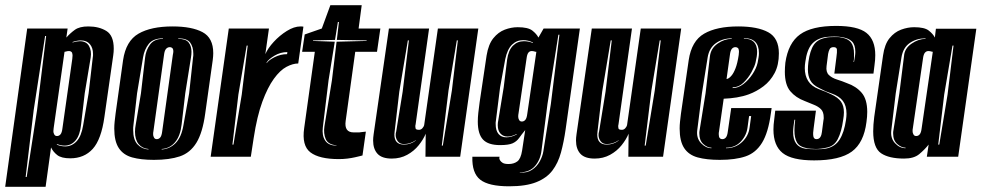

<svg xmlns="http://www.w3.org/2000/svg" viewBox="-45 -605 3788 741"><path d="M-25 116 60 -495H216L211 -460Q226 -477 244 -490Q262 -503 296 -503Q337 -503 365.5 -485.5Q394 -468 394 -417Q394 -411 393.5 -404.5Q393 -398 392 -391L358 -154Q346 -67 313 -30.5Q280 6 226 6Q192 6 176 -6.5Q160 -19 152 -36L131 116ZM54 78H58L98 -180L133 -466H129L85 -180ZM174 -47Q189 -40 207 -40Q232 -40 250.5 -59.5Q269 -79 276 -122L297 -245L313 -383Q314 -387 314 -390.5Q314 -394 314 -397Q314 -420 302 -434.5Q290 -449 267 -449Q253 -449 235 -443V-441Q252 -446 263 -446Q288 -446 298.5 -427.5Q309 -409 305 -383L282 -245L268 -125Q264 -84 247 -63.5Q230 -43 204 -43Q190 -43 175 -49ZM175 -80Q183 -80 188.5 -86.5Q194 -93 196 -110L234 -378Q234 -382 234.5 -385Q235 -388 235 -390Q235 -396 233 -402Q229 -408 221 -408Q218 -408 215 -407.5Q212 -407 209 -406L204 -405L162 -110Q162 -107 161.5 -104Q161 -101 161 -99Q161 -92 164 -87Q167 -80 175 -80Z M549 12Q499 12 465 2.5Q431 -7 413.5 -33.5Q396 -60 396 -109Q396 -122 397.5 -136Q399 -150 401 -166L430 -373Q441 -447 489.5 -475Q538 -503 621 -503Q695 -503 736.5 -481Q778 -459 778 -400Q778 -394 777.5 -387.5Q777 -381 776 -373L747 -167Q737 -93 713 -54Q689 -15 649 -1.5Q609 12 549 12ZM528 -28V-30Q504 -32 490 -49Q476 -66 476 -97Q476 -110 479 -125L499 -245L515 -383Q518 -411 534 -433Q550 -455 584 -455V-457Q546 -457 529 -435.5Q512 -414 507 -383L484 -245L470 -122Q469 -117 469 -112.5Q469 -108 469 -103Q469 -66 485.5 -48Q502 -30 528 -28ZM579 -28Q610 -30 632.5 -52.5Q655 -75 663 -122L685 -245L700 -383Q701 -387 701 -390.5Q701 -394 701 -398Q701 -424 689 -440.5Q677 -457 643 -457V-455Q672 -455 683 -441Q694 -427 694 -405Q694 -400 693.5 -394.5Q693 -389 692 -383L670 -245L656 -125Q651 -80 630.5 -56Q610 -32 579 -30ZM560 -68Q568 -68 573.5 -74.5Q579 -81 581 -98L622 -393Q623 -398 623.5 -401Q624 -404 624 -407Q624 -413 622 -417Q618 -423 610 -423Q602 -423 596 -416.5Q590 -410 588 -393L547 -98Q546 -94 546 -87Q546 -80 549 -75Q552 -68 560 -68Z M768 0 838 -495H993L979 -396Q989 -419 1011.5 -443.5Q1034 -468 1062 -485.5Q1090 -503 1115 -503Q1122 -503 1126 -502L1106 -360Q1085 -360 1060.5 -347Q1036 -334 1012 -301Q988 -268 967.5 -212.5Q947 -157 934 -72L923 0ZM852 -47H856L888 -240L911 -429H907L875 -240ZM984 -361Q992 -373 1015 -384.5Q1038 -396 1063 -396L1064 -404Q1038 -404 1015 -390.5Q992 -377 984 -364Z M1263 9Q1187 9 1153 -17Q1119 -43 1129 -111L1170 -405H1121L1131 -472L1197 -495L1230 -585H1351L1339 -495H1423L1410 -405H1326L1289 -138Q1283 -94 1320 -94H1334Q1338 -94 1341.5 -94Q1345 -94 1349 -95L1367 -97L1354 -5Q1347 -3 1340 -1.5Q1333 0 1325 2Q1312 5 1296 7Q1280 9 1263 9ZM1254 -43V-44Q1221 -47 1212 -68.5Q1203 -90 1207 -117L1236 -295L1254 -444L1370 -447V-449L1255 -451L1263 -520H1259L1248 -451L1163 -449V-447L1247 -444L1223 -295L1201 -114Q1197 -82 1210 -62.5Q1223 -43 1254 -43Z M1467 7Q1429 7 1412 -11.5Q1395 -30 1395 -63Q1395 -68 1395.5 -74Q1396 -80 1397 -87L1456 -495H1611L1559 -125Q1558 -122 1558 -120Q1558 -118 1558 -116Q1558 -108 1561.5 -106Q1565 -104 1572 -104Q1580 -104 1585.5 -110.5Q1591 -117 1592 -122L1645 -495H1801L1731 0H1597L1598 -89Q1589 -67 1571 -44.5Q1553 -22 1526.5 -7.5Q1500 7 1467 7ZM1514 -47Q1539 -47 1559 -62L1560 -64Q1538 -49 1514 -49Q1498 -49 1490 -60Q1482 -71 1482 -84Q1482 -88 1482.5 -91Q1483 -94 1484 -97L1509 -251L1533 -449H1529L1496 -251L1478 -97Q1478 -94 1477.5 -91Q1477 -88 1477 -86Q1477 -47 1514 -47ZM1660 -43H1664L1699 -256L1722 -449H1718L1686 -256Z M1920 114Q1841 114 1808.5 88.5Q1776 63 1778 0H1883Q1883 1 1882.5 2.5Q1882 4 1882 5Q1882 9 1885 14Q1888 19 1895 23.5Q1902 28 1918 28Q1938 28 1951.5 18Q1965 8 1970 -24L1982 -103Q1968 -86 1958.5 -72.5Q1949 -59 1933.5 -52Q1918 -45 1885 -45Q1839 -45 1819 -66.5Q1799 -88 1799 -136Q1799 -152 1801 -170Q1803 -188 1806 -210L1833 -391Q1840 -434 1859 -457.5Q1878 -481 1903 -490.5Q1928 -500 1953 -500Q1993 -500 2009.5 -487Q2026 -474 2033 -460L2053 -495H2193L2138 -106Q2131 -57 2120 -16.5Q2109 24 2087 53Q2065 82 2025 98Q1985 114 1920 114ZM1961 61Q1989 63 2008 50.5Q2027 38 2038 18Q2049 -2 2052 -21L2081 -204L2114 -471H2110L2068 -204L2045 -25Q2041 11 2020 35.5Q1999 60 1961 60ZM1949 -86V-88Q1930 -78 1914 -78Q1897 -78 1886.5 -89.5Q1876 -101 1876 -122Q1876 -127 1876.5 -131.5Q1877 -136 1878 -140L1899 -268L1912 -374Q1917 -411 1934.5 -428.5Q1952 -446 1977 -446Q1995 -446 2012 -439V-441Q1993 -450 1974 -450Q1949 -450 1931 -432.5Q1913 -415 1905 -377L1885 -268L1869 -140Q1868 -136 1868 -132.5Q1868 -129 1868 -126Q1868 -101 1879 -88Q1890 -75 1909 -75Q1928 -75 1949 -86ZM1969 -136Q1977 -136 1982.5 -142.5Q1988 -149 1990 -166L2025 -405Q2021 -405 2019 -406Q2016 -407 2013 -407.5Q2010 -408 2007 -408Q1999 -408 1994 -401.5Q1989 -395 1987 -378L1956 -166Q1955 -162 1955 -155Q1955 -148 1958 -143Q1961 -136 1969 -136Z M2250 7Q2212 7 2195 -11.5Q2178 -30 2178 -63Q2178 -68 2178.5 -74Q2179 -80 2180 -87L2239 -495H2394L2342 -125Q2341 -122 2341 -120Q2341 -118 2341 -116Q2341 -108 2344.5 -106Q2348 -104 2355 -104Q2363 -104 2368.5 -110.5Q2374 -117 2375 -122L2428 -495H2584L2514 0H2380L2381 -89Q2372 -67 2354 -44.5Q2336 -22 2309.5 -7.5Q2283 7 2250 7ZM2297 -47Q2322 -47 2342 -62L2343 -64Q2321 -49 2297 -49Q2281 -49 2273 -60Q2265 -71 2265 -84Q2265 -88 2265.5 -91Q2266 -94 2267 -97L2292 -251L2316 -449H2312L2279 -251L2261 -97Q2261 -94 2260.5 -91Q2260 -88 2260 -86Q2260 -47 2297 -47ZM2443 -43H2447L2482 -256L2505 -449H2501L2469 -256Z M2733 12Q2682 12 2647.5 2.5Q2613 -7 2595.5 -33.5Q2578 -60 2578 -109Q2578 -122 2579.5 -136Q2581 -150 2583 -166L2613 -373Q2624 -447 2672.5 -475Q2721 -503 2804 -503Q2879 -503 2920 -480.5Q2961 -458 2961 -399Q2961 -354 2944.5 -323Q2928 -292 2901.5 -272Q2875 -252 2845 -241Q2823 -233 2798.5 -229Q2774 -225 2748 -224L2730 -98Q2729 -95 2729 -92Q2729 -89 2729 -86Q2729 -68 2743 -68Q2751 -68 2756.5 -74.5Q2762 -81 2764 -98L2777 -188H2933L2930 -167Q2920 -93 2896 -54Q2872 -15 2832.5 -1.5Q2793 12 2733 12ZM2782 -265Q2804 -265 2824 -280.5Q2844 -296 2859 -318.5Q2874 -341 2879 -363Q2881 -374 2882.5 -383Q2884 -392 2884 -400Q2884 -458 2826 -458V-456Q2877 -456 2877 -405Q2877 -388 2871 -364Q2868 -350 2855.5 -327Q2843 -304 2824.5 -286Q2806 -268 2783 -268ZM2701 -33V-35Q2685 -35 2669.5 -49Q2654 -63 2654 -89Q2654 -92 2654 -95Q2654 -98 2655 -102L2678 -245L2695 -389Q2699 -419 2725 -437Q2751 -455 2779 -455V-457Q2744 -457 2718 -438.5Q2692 -420 2686 -383L2664 -245L2646 -103Q2642 -72 2660.5 -52.5Q2679 -33 2701 -33ZM2759 -300Q2768 -301 2778 -313Q2786 -322 2793.5 -341Q2801 -360 2806 -393Q2806 -397 2806.5 -400Q2807 -403 2807 -405Q2807 -411 2805 -417Q2801 -423 2793 -423Q2785 -423 2779.5 -416.5Q2774 -410 2772 -393ZM2757 -33Q2793 -33 2818.5 -56.5Q2844 -80 2848 -113L2854 -157H2846L2840 -113Q2836 -82 2814 -58.5Q2792 -35 2757 -35Z M3097 14Q3011 14 2975.5 -14.5Q2940 -43 2940 -105Q2940 -123 2943 -144L2947 -178H3104L3095 -109Q3092 -91 3094 -79Q3096 -68 3106 -68Q3116 -68 3121 -76Q3126 -84 3127 -95L3133 -141Q3134 -144 3134 -147Q3134 -150 3134 -152Q3134 -173 3123.5 -183.5Q3113 -194 3096.5 -200.5Q3080 -207 3061 -215Q3026 -228 3005 -253Q2984 -278 2984 -328Q2984 -336 2984.5 -344.5Q2985 -353 2986 -363Q2997 -439 3042.5 -472Q3088 -505 3182 -505Q3265 -505 3299 -478Q3333 -451 3333 -392Q3333 -374 3330 -353L3326 -321H3175L3183 -384Q3186 -405 3185 -414Q3184 -423 3172 -423Q3161 -423 3157 -415.5Q3153 -408 3151 -397L3145 -350Q3142 -327 3154 -315.5Q3166 -304 3185.5 -298Q3205 -292 3224 -284Q3259 -272 3280.5 -247Q3302 -222 3302 -173Q3302 -155 3299 -134Q3289 -54 3242.5 -20Q3196 14 3097 14ZM3104 -29Q3113 -29 3125 -29.5Q3137 -30 3145 -32Q3178 -39 3195.5 -66.5Q3213 -94 3220 -142Q3221 -149 3221.5 -155Q3222 -161 3222 -166Q3222 -197 3208 -215.5Q3194 -234 3165 -244L3141 -253L3117 -265Q3092 -277 3082.5 -294.5Q3073 -312 3073 -336Q3073 -343 3073.5 -350.5Q3074 -358 3075 -366Q3081 -410 3095.5 -431.5Q3110 -453 3141 -459Q3148 -461 3157 -461.5Q3166 -462 3174 -462H3189Q3193 -462 3196 -461.5Q3199 -461 3202 -460Q3228 -456 3239.5 -441Q3251 -426 3251 -397Q3251 -390 3251 -382Q3251 -374 3249 -366H3251Q3253 -377 3254.5 -387Q3256 -397 3256 -405Q3256 -432 3243 -445Q3230 -458 3202 -462Q3197 -463 3190 -463.5Q3183 -464 3175 -464Q3167 -464 3158 -463.5Q3149 -463 3141 -462Q3106 -456 3087.5 -434Q3069 -412 3063 -366Q3062 -360 3061.5 -354Q3061 -348 3061 -342Q3061 -313 3074 -292.5Q3087 -272 3115 -261L3141 -251L3163 -241Q3189 -229 3200.5 -213Q3212 -197 3212 -171Q3212 -159 3209 -142Q3203 -97 3188.5 -68.5Q3174 -40 3144 -35Q3137 -33 3125 -31.5Q3113 -30 3104 -30Q3096 -30 3083.5 -31Q3071 -32 3065 -34Q3040 -39 3030.5 -56Q3021 -73 3021 -101Q3021 -119 3024 -143H3021Q3019 -130 3017.5 -118Q3016 -106 3016 -95Q3016 -38 3064 -31Q3070 -30 3083 -29.5Q3096 -29 3104 -29Z M3444 7Q3386 7 3355.5 -13.5Q3325 -34 3325 -98Q3325 -111 3326 -124.5Q3327 -138 3329 -154L3363 -391Q3369 -434 3388 -457.5Q3407 -481 3432.5 -490.5Q3458 -500 3483 -500Q3523 -500 3539.5 -487Q3556 -474 3563 -460L3567 -494H3723L3653 0H3532L3539 -47Q3523 -27 3502.5 -10Q3482 7 3444 7ZM3450 -33V-35Q3434 -35 3418 -49Q3402 -63 3402 -89Q3402 -92 3402 -95.5Q3402 -99 3403 -102L3426 -245L3444 -389Q3446 -418 3473 -436.5Q3500 -455 3527 -455V-457Q3492 -457 3466 -439Q3440 -421 3434 -383L3412 -245L3395 -103Q3391 -72 3409 -52.5Q3427 -33 3450 -33ZM3576 -47H3580L3612 -240L3635 -429H3631L3599 -240ZM3491 -80Q3499 -80 3504.5 -86.5Q3510 -93 3512 -110L3555 -405L3550 -406Q3547 -407 3544 -407.5Q3541 -408 3538 -408Q3530 -408 3524.5 -401.5Q3519 -395 3517 -378L3478 -110Q3477 -106 3477 -99Q3477 -92 3480 -87Q3483 -80 3491 -80Z"/></svg>

Font: Alumni Sans Inline One
Style: Italic
Weight: 400
Italic angle: -8°
Designer: Robert E. Leuschke
Foundry: Robert E. Leuschke
Version: Version 1.100; ttfautohint (v1.8.3)